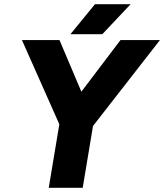

<svg xmlns="http://www.w3.org/2000/svg" viewBox="-20 -890 778 910"><path d="M417 -288 263 -320 551 -700H738ZM211 0 267 -336H428L372 0ZM267 -288 84 -700H262L423 -320ZM314 -728 430 -870H599L465 -728Z"/></svg>

Font: Figtree ExtraBold
Style: Italic
Weight: 800
Italic angle: -9.5°
Foundry: Erik Kennedy
Version: Version 2.001;gftools[0.9.30]